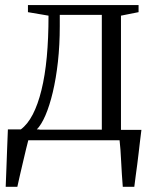

<svg xmlns="http://www.w3.org/2000/svg" viewBox="-20 -542 596 742"><path d="M48 0V-38L60 -41.5Q86.5 -61 106.5 -99.5Q126.5 -138 140.2 -193.8Q154 -249.5 160.8 -321.8Q167.5 -394 167.5 -481.5L88 -495V-522.5H515.5V-495L447.5 -481.5V0ZM121.5 -41H373.5V-484.5H211V-441.5Q211 -367.5 203.8 -302.8Q196.5 -238 184 -185.5Q171.5 -133 155.5 -96Q139.5 -59 121.5 -41ZM2 180Q3.5 144.5 4.8 108Q6 71.5 7.5 33.8Q9 -4 10.5 -42H133L90.5 -4.5Q86.5 10 81 33Q75.5 56 69.2 83Q63 110 57 135.2Q51 160.5 47 180ZM454.5 180Q452.5 156.5 451 131.5Q449.5 106.5 448.2 82.2Q447 58 445.5 36.5Q444 15 442 -1L404.5 -40H526.5Q524 -19 521.2 3Q518.5 25 516 47.5Q513.5 70 510.5 92.5Q507.5 115 504.5 137Q501.5 159 499 180Z"/></svg>

Font: Merriweather 96pt Light
Style: Regular
Weight: 300
Version: Version 2.100